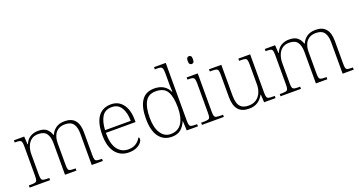

<svg xmlns="http://www.w3.org/2000/svg" viewBox="-43 -1408 3862 2066"><g transform="rotate(-20 1887.5 -375.0)"><path d="M36 0V-25H57Q90 -25 106.5 -29Q123 -33 128.5 -48.5Q134 -64 134 -98V-439Q134 -472 128.5 -487.5Q123 -503 108 -507Q93 -511 65 -511H51V-536H169L174 -446H179Q200 -497 239.5 -520Q279 -543 330 -543Q394 -543 426 -515Q458 -487 471 -444H475Q494 -488 532.5 -515.5Q571 -543 633 -543Q789 -543 789 -359V-98Q789 -64 794 -48.5Q799 -33 815.5 -29Q832 -25 866 -25H874V0H747V-361Q747 -433 719 -471.5Q691 -510 625 -510Q575 -510 543.5 -488Q512 -466 497.5 -428.5Q483 -391 483 -346V-98Q483 -64 488 -48.5Q493 -33 509.5 -29Q526 -25 560 -25H572V0H441V-361Q441 -432 413.5 -471Q386 -510 318 -510Q269 -510 237.5 -485Q206 -460 191 -419Q176 -378 176 -331V-97Q176 -63 181.5 -48Q187 -33 203.5 -29Q220 -25 254 -25H270V0Z M1172 10Q1076 10 1020 -60.5Q964 -131 964 -262Q964 -404 1015.5 -473.5Q1067 -543 1163 -543Q1249 -543 1298.5 -477.5Q1348 -412 1348 -294V-273H1008Q1007 -147 1053 -85Q1099 -23 1176 -23Q1232 -23 1267.5 -48Q1303 -73 1320 -107Q1331 -101 1331 -86Q1331 -68 1313 -45.5Q1295 -23 1260 -6.5Q1225 10 1172 10ZM1304 -303Q1304 -396 1268.5 -454Q1233 -512 1162 -512Q1084 -512 1049.5 -455.5Q1015 -399 1010 -303Z M1664 10Q1570 10 1517.5 -60.5Q1465 -131 1465 -267Q1465 -402 1512.5 -473Q1560 -544 1658 -544Q1722 -544 1764.5 -517.5Q1807 -491 1827 -445H1832Q1830 -472 1829.5 -499.5Q1829 -527 1829 -548V-659Q1829 -695 1823 -711Q1817 -727 1802 -731Q1787 -735 1759 -735H1737V-760H1871V-97Q1871 -64 1876.5 -48.5Q1882 -33 1898.5 -29Q1915 -25 1949 -25H1963V0H1835L1830 -107H1827Q1805 -55 1767 -22.5Q1729 10 1664 10ZM1663 -22Q1749 -24 1789.5 -88Q1830 -152 1830 -265Q1830 -386 1794.5 -448Q1759 -510 1663 -510Q1580 -510 1543.5 -446Q1507 -382 1507 -264Q1507 -147 1550 -84Q1593 -21 1663 -22Z M2130 -653Q2117 -653 2108.5 -662.5Q2100 -672 2100 -698Q2100 -724 2108.5 -733.5Q2117 -743 2130 -743Q2144 -743 2152 -733.5Q2160 -724 2160 -698Q2160 -672 2152 -662.5Q2144 -653 2130 -653ZM2009 0V-25H2036Q2069 -25 2086 -29Q2103 -33 2108.5 -48Q2114 -63 2114 -97V-435Q2114 -471 2108 -487Q2102 -503 2087 -507Q2072 -511 2044 -511H2029V-536H2156V-98Q2156 -64 2161.5 -48.5Q2167 -33 2183.5 -29Q2200 -25 2234 -25H2260V0Z M2547 10Q2465 10 2424.5 -37.5Q2384 -85 2384 -184V-439Q2384 -472 2378.5 -487.5Q2373 -503 2356 -507Q2339 -511 2306 -511H2285V-536H2426V-183Q2426 -136 2436.5 -100Q2447 -64 2475 -43.5Q2503 -23 2555 -23Q2608 -23 2643 -48Q2678 -73 2696 -114.5Q2714 -156 2714 -205V-438Q2714 -472 2708.5 -487.5Q2703 -503 2686 -507Q2669 -511 2636 -511H2621V-536H2756V-97Q2756 -64 2761.5 -48.5Q2767 -33 2782 -29Q2797 -25 2826 -25H2852V0H2721L2716 -89H2712Q2690 -46 2650 -18Q2610 10 2547 10Z M2909 0V-25H2930Q2963 -25 2979.5 -29Q2996 -33 3001.5 -48.5Q3007 -64 3007 -98V-439Q3007 -472 3001.5 -487.5Q2996 -503 2981 -507Q2966 -511 2938 -511H2924V-536H3042L3047 -446H3052Q3073 -497 3112.5 -520Q3152 -543 3203 -543Q3267 -543 3299 -515Q3331 -487 3344 -444H3348Q3367 -488 3405.5 -515.5Q3444 -543 3506 -543Q3662 -543 3662 -359V-98Q3662 -64 3667 -48.5Q3672 -33 3688.5 -29Q3705 -25 3739 -25H3747V0H3620V-361Q3620 -433 3592 -471.5Q3564 -510 3498 -510Q3448 -510 3416.5 -488Q3385 -466 3370.5 -428.5Q3356 -391 3356 -346V-98Q3356 -64 3361 -48.5Q3366 -33 3382.5 -29Q3399 -25 3433 -25H3445V0H3314V-361Q3314 -432 3286.5 -471Q3259 -510 3191 -510Q3142 -510 3110.5 -485Q3079 -460 3064 -419Q3049 -378 3049 -331V-97Q3049 -63 3054.5 -48Q3060 -33 3076.5 -29Q3093 -25 3127 -25H3143V0Z"/></g></svg>

Font: Noto Serif Tamil ExtraLight
Style: Italic
Weight: 200
Italic angle: -12°
Designer: Indian Type Foundry, Tom Grace, and the Monotype Design Team
Foundry: Monotype Imaging Inc.
Version: Version 2.003; ttfautohint (v1.8.4.7-5d5b)